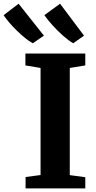

<svg xmlns="http://www.w3.org/2000/svg" viewBox="-101 -1038 529 1058"><path d="M122.5 -73.5V-663.5L39 -677.5V-743H369V-677.5L283.5 -663.5V-73L369 -61.5V0H40V-62.5ZM79.5 -800Q61 -809.5 38.2 -827.8Q15.5 -846 -7.5 -868.5Q-30.5 -891 -50 -913.8Q-69.5 -936.5 -81 -954.5L1.5 -1017.5L141 -841.5L80.5 -800ZM302 -800Q278 -813.5 247 -840.8Q216 -868 188 -899.2Q160 -930.5 143.5 -954.5L230 -1017.5L362 -841.5L303 -800Z"/></svg>

Font: Merriweather 20pt ExtraBold
Style: Regular
Weight: 800
Version: Version 2.100